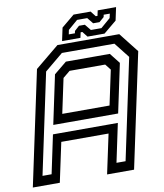

<svg xmlns="http://www.w3.org/2000/svg" viewBox="-108 -914 843 988"><g transform="rotate(-10 313.5 -420.0)"><path d="M-17 0 110 -597 235 -700H558L639 -597L512 0H371L415 -206H168L124 0ZM42.5 -50.5H90L132.5 -251.5H471.5L429 -50.5H476.5L588 -576L525 -656H250.5L154 -576ZM198 -347H445L483.5 -528L459.5 -558.5H273.5L236.5 -528ZM142.5 -299 196.5 -554 263 -608.5H492.5L535.5 -554L481.5 -299ZM262 -716 276.5 -784 344 -840H433L455 -812H464L470 -840H566L551.5 -772L484 -716H395L373 -744H364L358 -716ZM302 -744H334L336.5 -756L361.5 -778.5H392L418 -746.5H473L523.5 -790L528.5 -812.5H496.5L494 -800.5L468.5 -778.5H435.5L410 -810H357L306.5 -766.5Z"/></g></svg>

Font: Tourney Medium
Style: Italic
Weight: 500
Italic angle: -12°
Version: Version 1.015